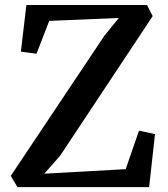

<svg xmlns="http://www.w3.org/2000/svg" viewBox="-20 -766 688 786"><path d="M51.5 0 24 -46 407.5 -620 466.5 -692.5 181.5 -680.5 129.5 -546 65.5 -554.5 88 -745.5H582L605 -700L226.5 -129L161.5 -55L494.5 -73.5L549 -231L614.5 -217L590.5 0Z"/></svg>

Font: Merriweather 24pt SemiBold
Style: Regular
Weight: 600
Designer: Eben Sorkin
Foundry: Eben Sorkin
Version: Version 2.100